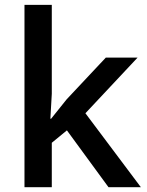

<svg xmlns="http://www.w3.org/2000/svg" viewBox="-20 -780 612 800"><path d="M192.9 -285.2 257.8 -366.2 420.9 -540H553.2L335.9 -308.1L566.9 0H432.1L258.8 -236.8L195.8 -185.1V0H82V-759.8H195.8V-389.2L189.9 -285.2Z"/></svg>

Font: f1_4961           
Style: Regular
Weight: 600
Foundry: Ascender Corporation
Version: Version 1.10